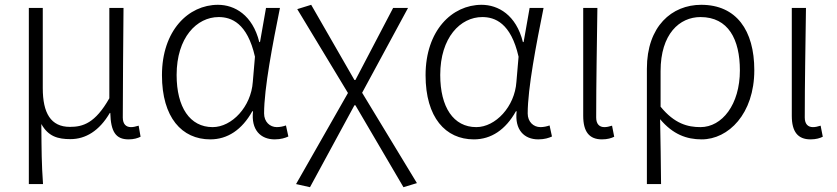

<svg xmlns="http://www.w3.org/2000/svg" viewBox="-20 -567 3485 799"><path d="M100 199H159C153 111 153 66 152 -51C181 1 221 12 273 12C336 12 393 -22 437 -97H439C441 -20 461 13 515 13C537 13 553 8 565 2L557 -44C543 -40 535 -38 525 -38C505 -38 491 -50 491 -78C491 -225 493 -379 494 -534H435V-158C376 -54 325 -39 271 -39C191 -39 158 -97 158 -200V-534H100Z M855 13C927 13 987 -27 1030 -104H1033C1024 -26 1065 13 1123 13C1149 13 1167 7 1180 1L1170 -45C1159 -41 1145 -38 1132 -38C1103 -38 1079 -60 1079 -95C1079 -200 1115 -385 1145 -534H1087L1062 -392H1059C1031 -505 956 -547 887 -547C764 -547 654 -440 654 -254C654 -78 737 13 855 13ZM865 -38C770 -38 715 -121 715 -255C715 -411 799 -496 890 -496C942 -496 1009 -472 1041 -331L1032 -226C1025 -123 945 -38 865 -38Z M1270 212 1455 -129H1459L1659 212L1715 195L1487 -181L1678 -534H1616L1459 -234H1455L1275 -547L1217 -529L1428 -180L1212 199Z M1952 13C2024 13 2084 -27 2127 -104H2130C2121 -26 2162 13 2220 13C2246 13 2264 7 2277 1L2267 -45C2256 -41 2242 -38 2229 -38C2200 -38 2176 -60 2176 -95C2176 -200 2212 -385 2242 -534H2184L2159 -392H2156C2128 -505 2053 -547 1984 -547C1861 -547 1751 -440 1751 -254C1751 -78 1834 13 1952 13ZM1962 -38C1867 -38 1812 -121 1812 -255C1812 -411 1896 -496 1987 -496C2039 -496 2106 -472 2138 -331L2129 -226C2122 -123 2042 -38 1962 -38Z M2485 13C2508 13 2524 8 2536 2L2527 -44C2514 -40 2505 -38 2495 -38C2475 -38 2461 -50 2461 -78C2461 -225 2464 -379 2466 -534H2407V-85C2407 -19 2432 13 2485 13Z M2672 199H2731C2730 96 2729 32 2727 -71C2780 -8 2837 13 2900 13C3011 13 3119 -93 3119 -275C3119 -441 3044 -547 2898 -547C2776 -547 2672 -458 2672 -281ZM2895 -38C2842 -38 2787 -52 2729 -123V-271C2729 -426 2808 -496 2895 -496C3011 -496 3059 -403 3059 -274C3059 -132 2985 -38 2895 -38Z M3353 13C3376 13 3392 8 3404 2L3395 -44C3382 -40 3373 -38 3363 -38C3343 -38 3329 -50 3329 -78C3329 -225 3332 -379 3334 -534H3275V-85C3275 -19 3300 13 3353 13Z"/></svg>

Font: Noto Sans TC Light
Style: Regular
Weight: 300
Designer: Ryoko NISHIZUKA 西塚涼子 (kana, bopomofo & ideographs); Paul D. Hunt (Latin, Greek & Cyrillic); Sandoll Communications 산돌커뮤니
Foundry: Adobe
Version: Version 2.004;hotconv 1.0.118;makeotfexe 2.5.65603